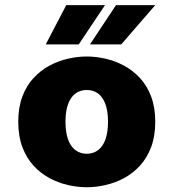

<svg xmlns="http://www.w3.org/2000/svg" viewBox="-20 -738 690 768"><path d="M327 11Q290.5 11 252 2.2Q213.5 -6.5 178 -25.5Q142.5 -44.5 114.2 -75.2Q86 -106 69.5 -149.5Q53 -193 53 -251Q53 -308.5 69.5 -352Q86 -395.5 114.2 -426Q142.5 -456.5 178 -475.5Q213.5 -494.5 252 -503.2Q290.5 -512 327 -512Q363.5 -512 402 -503.2Q440.5 -494.5 476 -475.5Q511.5 -456.5 539.8 -426Q568 -395.5 584.5 -352Q601 -308.5 601 -251Q601 -193 584.5 -149.5Q568 -106 539.8 -75.2Q511.5 -44.5 476 -25.5Q440.5 -6.5 402 2.2Q363.5 11 327 11ZM327 -123Q346 -123 361.5 -130.8Q377 -138.5 388.2 -154Q399.5 -169.5 405.8 -193.8Q412 -218 412 -251Q412 -284 405.8 -308Q399.5 -332 388.2 -347.5Q377 -363 361.5 -370.5Q346 -378 327 -378Q308.5 -378 292.8 -370.5Q277 -363 265.8 -347.5Q254.5 -332 248.2 -308Q242 -284 242 -251Q242 -218 248.2 -193.8Q254.5 -169.5 265.8 -154Q277 -138.5 292.8 -130.8Q308.5 -123 327 -123ZM340 -560.5 444 -717.5H601L465 -560.5ZM163 -560.5 245 -717.5H400L295 -560.5Z"/></svg>

Font: Trispace Thin ExtraBold
Style: Regular
Weight: 800
Version: Version 1.210